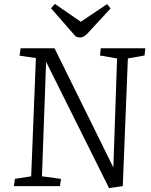

<svg xmlns="http://www.w3.org/2000/svg" viewBox="-20 -949 771 979"><path d="M558 -95 577 -651 490 -666 494 -703H721L717 -666L632 -651L606 0L536 10L215 -634L194 -50L291 -37L286 0H51L56 -37L139 -50L163 -653L80 -665L85 -703H258ZM240 -907 260 -929 392 -838 526 -928 544 -906 435 -788Q422 -773 411 -765.5Q400 -758 388 -758Q381 -758 376 -759.5Q371 -761 366 -763Z"/></svg>

Font: Literata 18pt Light
Style: Italic
Weight: 300
Italic angle: -2°
Designer: Latin by Veronika Burian and Jose Scaglione. Greek by Irene Vlachou. Cyrillic by Vera Evstafieva
Foundry: TypeTogether
Version: Version 3.103;gftools[0.9.29]